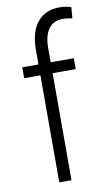

<svg xmlns="http://www.w3.org/2000/svg" viewBox="-87 -803 474 847"><g transform="rotate(-10 150.0 -380.0)"><path d="M107.9 0V-479.5H35.2V-528.3H107.9V-597.7Q108.9 -676.3 144.3 -718.3Q179.7 -760.3 242.2 -760.3Q270.5 -760.3 294.4 -752L290.5 -702.1Q269 -707.5 246.6 -707.5Q207 -707.5 184.8 -678Q162.6 -648.4 162.6 -593.3V-528.3H266.1V-479.5H162.6V0Z"/></g></svg>

Font: Roboto Condensed Light
Style: Regular
Weight: 300
Designer: Google
Version: Version 2.134; 2016